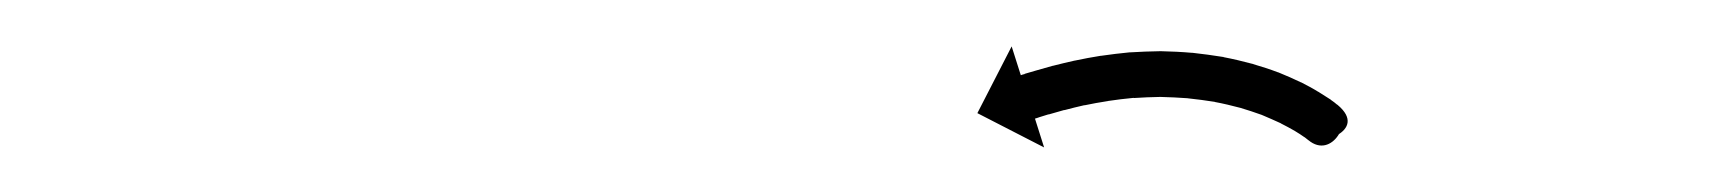

<svg xmlns="http://www.w3.org/2000/svg" viewBox="-20 -509 756 84"><path d="M552.4 -447.7C562.8 -439 572.4 -456.5 565.1 -463.2L551.7 -448.4C555.7 -444.7 579.2 -451.4 565.2 -463.1C565.2 -463.1 565.1 -463.1 565.1 -463.2C565.1 -463.2 565 -463.2 565 -463.2C564.2 -463.9 563.3 -464.6 562.4 -465.2C562.4 -465.2 562.3 -465.2 562.3 -465.3C562.2 -465.3 562.2 -465.4 562.2 -465.4C560.5 -466.5 558.8 -467.6 557 -468.7C557 -468.7 557 -468.7 556.9 -468.8C556.9 -468.8 556.8 -468.8 556.8 -468.8C554.4 -470.3 551.9 -471.6 549.4 -472.9C549.4 -472.9 549.3 -472.9 549.2 -473C549.2 -473 549.1 -473 549.1 -473C546 -474.5 542.8 -475.9 539.6 -477.2C539.6 -477.2 539.5 -477.2 539.5 -477.3C539.4 -477.3 539.3 -477.3 539.3 -477.3C535.6 -478.7 531.9 -479.9 528.1 -481C528.1 -481 528 -481.1 528 -481.1C527.9 -481.1 527.8 -481.1 527.8 -481.1C523.7 -482.2 519.5 -483.2 515.3 -484C515.3 -484 515.3 -484.1 515.2 -484.1C515.1 -484.1 515 -484.1 515 -484.1C510.6 -484.8 506.2 -485.4 501.7 -485.9C501.7 -485.9 501.7 -485.9 501.6 -485.9C501.5 -485.9 501.4 -485.9 501.4 -485.9C496.9 -486.3 492.4 -486.5 487.9 -486.6C487.9 -486.6 487.8 -486.6 487.7 -486.6C487.7 -486.6 487.6 -486.6 487.6 -486.6C483.2 -486.5 478.8 -486.4 474.5 -486.1C474.5 -486.1 474.4 -486.1 474.3 -486.1C474.3 -486.1 474.2 -486.1 474.2 -486.1C470.1 -485.7 465.9 -485.2 461.8 -484.6C461.8 -484.6 461.7 -484.6 461.7 -484.6C461.6 -484.6 461.6 -484.6 461.6 -484.6C457.8 -484 454.1 -483.3 450.3 -482.5C450.3 -482.5 450.3 -482.5 450.2 -482.5C450.2 -482.5 450.2 -482.5 450.2 -482.5C447 -481.8 443.8 -481 440.6 -480.2C440.6 -480.2 440.6 -480.2 440.6 -480.2C440.5 -480.2 440.5 -480.2 440.5 -480.2C438 -479.5 435.6 -478.8 433.1 -478.1C433.1 -478.1 433.1 -478.1 433.1 -478.1C433.1 -478.1 433.1 -478.1 433.1 -478.1C431.5 -477.6 429.9 -477.2 428.3 -476.7C428.3 -476.7 428.3 -476.7 428.3 -476.7C428.3 -476.6 428.3 -476.6 428.3 -476.6C427.7 -476.5 427.2 -476.3 426.6 -476.1L422.6 -488.7L407.6 -459.5L436.8 -444.5L432.8 -457.1C433.3 -457.3 433.8 -457.4 434.4 -457.6C434.4 -457.6 434.4 -457.6 434.4 -457.6C434.3 -457.6 434.3 -457.6 434.3 -457.6C435.8 -458.1 437.3 -458.5 438.8 -459C438.8 -459 438.8 -458.9 438.8 -458.9C438.8 -458.9 438.7 -458.9 438.7 -458.9C441 -459.6 443.4 -460.2 445.7 -460.9C445.7 -460.9 445.7 -460.9 445.6 -460.8C445.6 -460.8 445.6 -460.8 445.6 -460.8C448.5 -461.6 451.5 -462.3 454.5 -463C454.5 -463 454.5 -462.9 454.4 -462.9C454.4 -462.9 454.3 -462.9 454.3 -462.9C457.8 -463.6 461.3 -464.3 464.8 -464.8C464.8 -464.8 464.8 -464.8 464.7 -464.8C464.6 -464.8 464.6 -464.8 464.6 -464.8C468.4 -465.4 472.2 -465.8 476.1 -466.2C476.1 -466.2 476 -466.1 475.9 -466.1C475.9 -466.1 475.8 -466.1 475.8 -466.1C479.8 -466.4 483.8 -466.5 487.8 -466.6C487.8 -466.6 487.7 -466.6 487.6 -466.6C487.6 -466.6 487.5 -466.6 487.5 -466.6C491.6 -466.5 495.8 -466.3 499.9 -466C499.9 -466 499.8 -466 499.8 -466C499.7 -466 499.6 -466 499.6 -466C503.7 -465.6 507.7 -465 511.7 -464.4C511.7 -464.4 511.6 -464.4 511.6 -464.4C511.5 -464.4 511.4 -464.4 511.4 -464.4C515.2 -463.7 518.9 -462.8 522.7 -461.8C522.7 -461.8 522.6 -461.8 522.5 -461.9C522.4 -461.9 522.4 -461.9 522.4 -461.9C525.7 -460.9 529.1 -459.8 532.4 -458.6C532.4 -458.6 532.3 -458.6 532.2 -458.6C532.2 -458.6 532.1 -458.7 532.1 -458.7C534.9 -457.5 537.7 -456.3 540.5 -455C540.5 -455 540.4 -455 540.4 -455C540.3 -455.1 540.2 -455.1 540.2 -455.1C542.4 -454 544.6 -452.8 546.7 -451.6C546.7 -451.6 546.7 -451.6 546.6 -451.6C546.6 -451.7 546.5 -451.7 546.5 -451.7C548 -450.8 549.4 -449.9 550.8 -448.9C550.8 -448.9 550.8 -448.9 550.7 -449C550.7 -449 550.6 -449.1 550.6 -449.1C551.2 -448.6 551.9 -448.1 552.5 -447.6C552.5 -447.6 552.5 -447.7 552.4 -447.7C552.4 -447.7 552.4 -447.7 552.4 -447.7Z"/></svg>

Font: FRB American Cursive Just Arrows Ultra
Style: Bold Italic
Weight: 1000
Italic angle: -25°
Version: Version 2.0;Modular Font Editor K font №1